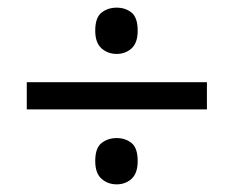

<svg xmlns="http://www.w3.org/2000/svg" viewBox="-20 -603 612 502"><path d="M285 -462Q262 -462 245.5 -476.5Q229 -491 229 -523Q229 -557 245.5 -570Q262 -583 285 -583Q308 -583 324 -570Q340 -557 340 -523Q340 -491 324 -476.5Q308 -462 285 -462ZM50 -317V-388H521V-317ZM285 -121Q262 -121 245.5 -135.5Q229 -150 229 -182Q229 -216 245.5 -229Q262 -242 285 -242Q308 -242 324 -229Q340 -216 340 -182Q340 -150 324 -135.5Q308 -121 285 -121Z"/></svg>

Font: Noto Sans Old South Arabian
Style: Regular
Weight: 400
Designer: Monotype Design Team
Foundry: Monotype Imaging Inc.
Version: Version 2.001; ttfautohint (v1.8.4.7-5d5b)